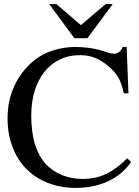

<svg xmlns="http://www.w3.org/2000/svg" viewBox="-20 -906 680 940"><path d="M408 -719H344L221 -886H256L376 -783L497 -886H532ZM622 -113Q578 -50 508 -18Q438 14 349 14Q280 14 218.5 -9Q157 -32 113 -75Q67 -120 42 -185Q17 -250 17 -325Q17 -400 40.5 -462Q64 -524 107 -572Q155 -626 217.5 -651Q280 -676 350 -676Q379 -676 409 -672.5Q439 -669 469 -661Q485 -656 505 -649.5Q525 -643 538 -643Q552 -643 563.5 -651.5Q575 -660 580 -676H600L609 -449H586Q577 -491 565 -515.5Q553 -540 534 -560Q501 -595 461.5 -615.5Q422 -636 373 -636Q316 -636 271.5 -614Q227 -592 196.5 -553Q166 -514 149.5 -460Q133 -406 133 -341Q133 -258 151.5 -199Q170 -140 205 -102Q238 -67 284.5 -48.5Q331 -30 383 -30Q417 -30 445 -36Q473 -42 498.5 -54Q524 -66 549.5 -85Q575 -104 603 -131Z"/></svg>

Font: STIXGeneralUnicodeRegular
Style: Regular
Weight: 400
Designer: MicroPress Inc., with final additions and corrections provided by Coen Hoffman, Elsevier (retired)
Version: Version 1.1.0